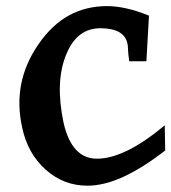

<svg xmlns="http://www.w3.org/2000/svg" viewBox="-20 -586 552 618"><path d="M511.7 -101.6Q439 -45.4 377 -16.8Q314.9 11.7 261.2 11.7Q185.1 11.7 127.4 -39.6Q68.8 -91.8 51.3 -175.8Q19 -321.3 104 -443.8Q147 -506.3 202.1 -536.4Q257.3 -566.4 324.7 -566.4Q352.5 -566.4 386.2 -559.1Q419.9 -551.8 459.5 -535.6L451.2 -388.7H396L393.1 -412.1Q392.1 -422.9 391.8 -430.7Q391.6 -438.5 390.6 -443.8Q381.3 -495.1 303.2 -495.1Q227.5 -495.1 193.4 -411.1Q156.7 -323.2 184.6 -190.9Q210.9 -75.2 292 -75.2Q381.8 -75.2 510.3 -182.6ZM196.3 -487.8Q233.9 -528.8 232.4 -510.7Q228 -495.1 204.8 -451.2Q181.6 -407.2 170.9 -391.6Q165.5 -388.7 168.9 -414.1Q179.2 -448.7 196.3 -487.8Z"/></svg>

Font: IranNastaliq
Style: Regular
Weight: 400
Designer: Hossein Zahedi
Version: Version 1.5